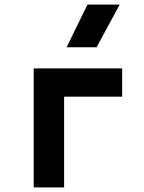

<svg xmlns="http://www.w3.org/2000/svg" viewBox="-20 -815 626 835"><path d="M126.5 0V-517.6H511.2V-394.5H258.8V0ZM269.5 -609.4 360.4 -794.9H500.5L399.9 -609.4Z"/></svg>

Font: CaskaydiaMono NF
Style: Bold
Weight: 700
Designer: Aaron Bell
Foundry: Saja Typeworks
Version: Version 2111.001; ttfautohint (v1.8.4);Nerd Fonts 3.1.1